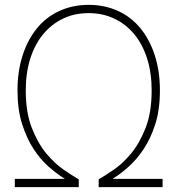

<svg xmlns="http://www.w3.org/2000/svg" viewBox="-20 -770 730 790"><path d="M41 -34H247Q216 -53 181.5 -83Q147 -113 118.5 -156.5Q90 -200 71 -259.5Q52 -319 52 -398Q52 -477 73 -542Q94 -607 132 -653.5Q170 -700 224.5 -725Q279 -750 345 -750Q411 -750 465.5 -725Q520 -700 558 -653.5Q596 -607 617 -542Q638 -477 638 -398Q638 -319 619 -259.5Q600 -200 571 -156.5Q542 -113 508 -83Q474 -53 443 -34H649V0H386V-32Q410 -46 447 -71Q484 -96 519 -138Q554 -180 579 -243.5Q604 -307 604 -398Q604 -470 585.5 -528.5Q567 -587 533 -628.5Q499 -670 451 -693Q403 -716 345 -716Q286 -716 238.5 -693Q191 -670 157 -628.5Q123 -587 104.5 -528.5Q86 -470 86 -398Q86 -307 111 -243.5Q136 -180 171 -138Q206 -96 243 -71Q280 -46 304 -32V0H41Z"/></svg>

Font: Encode Sans Compressed
Style: Thin
Weight: 100
Designer: Pablo Impallari, Andres Torresi
Foundry: Pablo Impallari, Andres Torresi
Version: Version 1.000; ttfautohint (v1.00) -l 8 -r 50 -G 200 -x 14 -